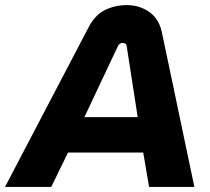

<svg xmlns="http://www.w3.org/2000/svg" viewBox="-60 -733 823 753"><path d="M-40.3 0 287.3 -625.7Q313 -675 352.3 -694Q391.7 -713 436.7 -713Q487.3 -713 525.5 -686Q563.7 -659 574.7 -607L702.3 0H524.7L501.7 -134.7H206.7L141 0ZM271 -273.7H480L436.7 -553.3Q436 -559 431.7 -561.8Q427.3 -564.7 421 -564.7Q415.7 -564.7 410.7 -561.8Q405.7 -559 403 -553.3Z"/></svg>

Font: MuseoModerno Thin
Style: Italic
Weight: 100
Italic angle: -9°
Designer: Pablo Cosgaya, Héctor Gatti, Marcela Romero, and the Authors of The MuseoModerno Project.
Foundry: Omnibus-Type Team
Version: Version 1.003